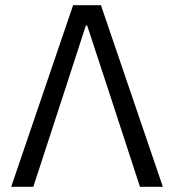

<svg xmlns="http://www.w3.org/2000/svg" viewBox="-20 -718 669 738"><path d="M368 -698 606 0H518L403 -352L315 -620H310L223 -352L108 0H23L261 -698Z"/></svg>

Font: Aneliza
Style: Regular
Weight: 400
Designer: Mike Abbink, Paul van der Laan, Pieter van Rosmalen
Foundry: Bold Monday
Version: Version 3.001;September 8, 2019;FontCreator 11.5.0.2425 64-b